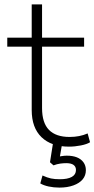

<svg xmlns="http://www.w3.org/2000/svg" viewBox="-20 -658 429 872"><path d="M293 8Q213 8 168.5 -35Q124 -78 124 -158V-446H13V-487H124V-638H171V-487H362V-446H171V-167Q171 -100 202.5 -68Q234 -36 296 -36Q319 -36 339.5 -40Q360 -44 378 -52L389 -12Q375 -3 347.5 2.5Q320 8 293 8ZM250 194Q224 194 201 189Q178 184 163 175L173 139Q195 149 211.5 152.5Q228 156 252 156Q287 156 306 145.5Q325 135 325 114Q325 99 314 91Q303 83 281 83Q268 83 253.5 85Q239 87 223 93L207 79L222 -16H264L251 59L231 56Q247 53 260 51Q273 49 283 49Q310 49 329 56.5Q348 64 359 79Q370 94 370 115Q370 139 355.5 156.5Q341 174 313.5 184Q286 194 250 194Z"/></svg>

Font: Nunito Sans 10pt SemiExpanded ExtraLight
Style: Regular
Weight: 250
Width: 6
Designer: Vernon Adams
Foundry: Vernon Adams
Version: Version 3.101;gftools[0.9.27]